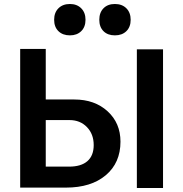

<svg xmlns="http://www.w3.org/2000/svg" viewBox="-20 -939 917 961"><path d="M612.5 -783Q591 -762 555 -762Q519 -762 498 -783Q477 -804 477 -840Q477 -876 498 -897.5Q519 -919 555 -919Q591 -919 612.5 -897.5Q634 -876 634 -840Q634 -804 612.5 -783ZM330 -762Q294 -762 272.5 -783Q251 -804 251 -840Q251 -876 272.5 -897.5Q294 -919 330 -919Q365 -919 386.5 -897.5Q408 -876 408 -840Q408 -804 386.5 -783Q365 -762 330 -762ZM81 0V-694H209V-441H352Q454 -441 518.5 -382Q583 -323 583 -230Q583 -124 509.5 -62Q436 0 310 0ZM665 2V-692H796V2ZM209 -105H326Q386 -105 417.5 -132.5Q449 -160 449 -213Q449 -268 415 -303Q381 -338 328 -338H209Z"/></svg>

Font: Cantarell
Style: Bold
Weight: 700
Designer: Dave Crossland, Nikolaus Waxweiler, Florian Fecher, Jacques Le Bailly, Eben Sorkin, Alexei Vanyashin, Alexios Zavras, Em
Version: Version 0.303